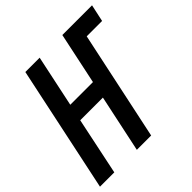

<svg xmlns="http://www.w3.org/2000/svg" viewBox="-186 -869 1024 1024"><g transform="rotate(-45 326.0 -357.0)"><path d="M-1 0 150 -714H258L196 -421H367L429 -714H653L632 -617H516L385 0H277L346 -325H175L107 0Z"/></g></svg>

Font: Noto Sans ExtraCondensed SemiBold
Style: Italic
Weight: 600
Width: 2
Italic angle: -12°
Designer: Monotype Design Team
Foundry: Monotype Imaging Inc.
Version: Version 2.013; ttfautohint (v1.8.4.7-5d5b)